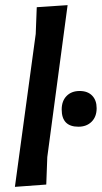

<svg xmlns="http://www.w3.org/2000/svg" viewBox="-20 -723 396 747"><path d="M243 -703 164 -112 160 -5 38 4 119 -591 123 -695ZM290 -369Q321 -369 338.5 -351Q356 -333 356 -302Q356 -269 336.5 -249.5Q317 -230 285 -230Q220 -230 220 -297Q220 -330 239 -349.5Q258 -369 290 -369Z"/></svg>

Font: Alegreya Sans SC
Style: Bold Italic
Weight: 700
Italic angle: -7°
Designer: Juan Pablo del Peral
Foundry: Huerta Tipografica
Version: Version 2.007